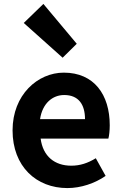

<svg xmlns="http://www.w3.org/2000/svg" viewBox="-20 -944 621 978"><path d="M323 14C392 14 463 -10 518 -48L468 -138C427 -113 388 -100 343 -100C259 -100 199 -147 187 -238H532C536 -252 539 -279 539 -306C539 -462 459 -574 305 -574C172 -574 44 -461 44 -280C44 -95 166 14 323 14ZM184 -337C196 -418 248 -460 307 -460C380 -460 413 -412 413 -337ZM299 -650 371 -721 201 -924 101 -827Z"/></svg>

Font: Noto Sans TC
Style: Bold
Weight: 700
Designer: Ryoko NISHIZUKA 西塚涼子 (kana, bopomofo & ideographs); Paul D. Hunt (Latin, Greek & Cyrillic); Sandoll Communications 산돌커뮤니
Foundry: Adobe
Version: Version 2.004;hotconv 1.0.118;makeotfexe 2.5.65603